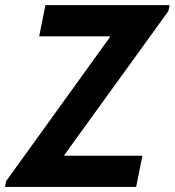

<svg xmlns="http://www.w3.org/2000/svg" viewBox="-32 -740 692 760"><path d="M-12.2 0 -7.8 -22.9 403.3 -593.3V-596.2H123L147.9 -719.7H639.6L634.3 -695.8L222.7 -126.5V-123.5H531.7L506.8 0Z"/></svg>

Font: Reddit Sans
Style: Bold Italic
Weight: 700
Italic angle: -11.25°
Designer: Stephen Hutchings
Version: Version 1.013